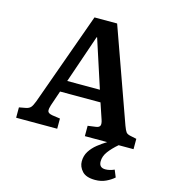

<svg xmlns="http://www.w3.org/2000/svg" viewBox="-133 -805 1013 1147"><g transform="rotate(15 373.5 -231.5)"><path d="M562 237Q506 237 481.5 210Q457 183 457 150Q457 115 474.5 87.5Q492 60 519 38.5Q546 17 574 0H436V-64L487 -71Q506 -74 510.5 -85.5Q515 -97 507 -121L474 -219H224L192 -125Q185 -104 186.5 -89.5Q188 -75 216 -70L265 -63V0H11V-64L54 -72Q72 -76 81.5 -86.5Q91 -97 102 -126L308 -700H448L654 -123Q664 -96 671.5 -86Q679 -76 699 -72L737 -64V0H645Q610 30 588 59.5Q566 89 566 121Q566 160 605 160Q631 160 660 147L678 191Q658 209 628.5 223Q599 237 562 237ZM249 -291H451L354 -589H351Z"/></g></svg>

Font: Literata SemiBold
Style: Regular
Weight: 600
Designer: Latin by Veronika Burian and Jose Scaglione. Greek by Irene Vlachou. Cyrillic by Vera Evstafieva.
Foundry: TypeTogether
Version: Version 3.103; ttfautohint (v1.8.4.7-5d5b);gftools[0.9.29]